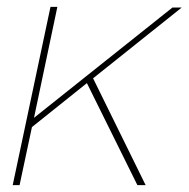

<svg xmlns="http://www.w3.org/2000/svg" viewBox="-20 -539 549 559"><path d="M127 -519H147L79 -196L482 -517H509L251 -311L404 0H380L233 -297L73 -169L37 0H17Z"/></svg>

Font: Raleway Thin Thin
Style: Italic
Weight: 250
Italic angle: -12°
Version: Version 4.026